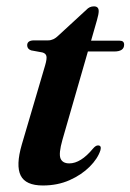

<svg xmlns="http://www.w3.org/2000/svg" viewBox="-20 -573 410 604"><path d="M113.5 -408 78 -414.5Q65.5 -419 65.5 -430.5Q65.5 -446 87.5 -446H131.5Q148.5 -446 163.5 -461L251.5 -542Q261.5 -553 275.5 -553Q290.5 -553 290.5 -538Q290.5 -528.5 285 -509.5L266.5 -445H356.5Q370.5 -445 370.5 -432.5Q370.5 -411 339 -411H256.5L176.5 -133.5Q164 -89.5 170.5 -74.2Q177 -59 198 -59Q234 -59 272.5 -105.5Q281.5 -116 288.5 -115.5Q300 -115.5 296 -100.5Q287.5 -74 262 -48.5Q236.5 -23 198.8 -6.2Q161 10.5 115 10.5Q60.5 10.5 45 -21Q29.5 -52.5 48.5 -118L122 -367.5Q128 -388 126 -396.5Q124 -405 113.5 -408Z"/></svg>

Font: Fraunces 72pt SemiBold
Style: Italic
Weight: 600
Italic angle: -16°
Version: Version 1.000;[b76b70a41]